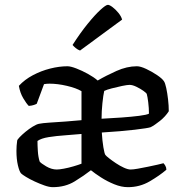

<svg xmlns="http://www.w3.org/2000/svg" viewBox="-20 -774 743 794"><path d="M198 0Q184 0 164 -7Q144 -14 123.5 -23.5Q103 -33 87.5 -42.5Q72 -52 67 -57Q60 -65 54 -90.5Q48 -116 48 -150Q48 -171 51 -192Q51 -196 61 -206.5Q71 -217 85.5 -229Q100 -241 115.5 -250.5Q131 -260 141 -262Q155 -265 185.5 -267Q216 -269 252 -271.5Q288 -274 317 -277V-397Q295 -410 256.5 -419Q218 -428 185 -428Q179 -428 173 -427.5Q167 -427 162 -426L132 -345Q129 -343 120.5 -340Q112 -337 99 -336Q89 -346 76 -368Q63 -390 58 -419Q82 -445 116 -463Q150 -481 187.5 -490.5Q225 -500 259 -500Q272 -500 295.5 -491Q319 -482 343.5 -468.5Q368 -455 384 -441Q418 -461 461.5 -480.5Q505 -500 546 -500Q561 -500 584.5 -489Q608 -478 629.5 -463.5Q651 -449 658 -438Q663 -431 667.5 -410Q672 -389 675 -363Q678 -337 678 -314Q664 -292 641.5 -274Q619 -256 603 -248Q592 -244 537 -237.5Q482 -231 401 -226Q403 -192 407.5 -165Q412 -138 416 -133Q419 -129 431 -119.5Q443 -110 459.5 -99Q476 -88 492.5 -80.5Q509 -73 520 -73Q531 -73 550.5 -76.5Q570 -80 592 -84.5Q614 -89 631.5 -93Q649 -97 656 -99Q660 -95 664 -88Q668 -81 668 -72Q640 -48 599 -24Q558 0 509 0Q482 0 452.5 -12Q423 -24 397.5 -40.5Q372 -57 356 -70Q328 -48 289 -24Q250 0 198 0ZM400 -283Q441 -285 482.5 -288Q524 -291 555.5 -295Q587 -299 596 -304Q596 -327 593 -351Q590 -375 587 -385Q586 -389 573.5 -398Q561 -407 544.5 -415Q528 -423 516 -423Q506 -423 484.5 -418.5Q463 -414 442 -408.5Q421 -403 411 -398Q407 -381 403.5 -347Q400 -313 400 -283ZM215 -73Q225 -73 244 -76.5Q263 -80 283.5 -86Q304 -92 317 -97V-220Q287 -217 250 -214.5Q213 -212 181.5 -207Q150 -202 135 -191Q135 -173 136.5 -149Q138 -125 144 -106Q149 -99 171 -86Q193 -73 215 -73ZM311 -565Q302 -568 293.5 -575Q285 -582 280 -588Q312 -638 342.5 -675.5Q373 -713 395.5 -733.5Q418 -754 426 -754Q433 -754 445.5 -744.5Q458 -735 469.5 -721Q481 -707 485 -693Z"/></svg>

Font: Texturina 72pt Medium
Style: Regular
Weight: 500
Designer: Guillermo Torres Carreño
Foundry: Omnibus-Type
Version: Version 1.002; ttfautohint (v1.8.3)